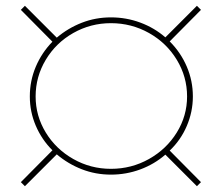

<svg xmlns="http://www.w3.org/2000/svg" viewBox="-20 -649 766 663"><path d="M566 -129 674 -20 660 -6 551 -115Q513 -82 464.5 -64Q416 -46 363 -46Q310 -46 262.5 -64.5Q215 -83 176 -116L66 -6L52 -20L161 -130Q124 -167 103.5 -215Q83 -263 83 -316Q83 -370 103.5 -418.5Q124 -467 161 -505L52 -615L66 -629L176 -519Q215 -552 262.5 -570.5Q310 -589 363 -589Q416 -589 464.5 -571Q513 -553 551 -520L660 -629L674 -615L566 -506Q604 -468 625 -419Q646 -370 646 -316Q646 -263 625 -214Q604 -165 566 -129ZM363 -66Q434 -66 494.5 -100Q555 -134 590.5 -191.5Q626 -249 626 -316Q626 -384 590.5 -442.5Q555 -501 494.5 -535Q434 -569 363 -569Q293 -569 233 -535Q173 -501 138 -442.5Q103 -384 103 -316Q103 -249 138 -191.5Q173 -134 233 -100Q293 -66 363 -66Z"/></svg>

Font: Gontserrat Thin
Style: Regular
Weight: 250
Designer: Julieta Ulanovsky
Foundry: Julieta Ulanovsky
Version: Version 6.001